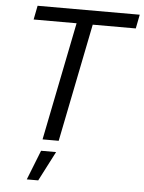

<svg xmlns="http://www.w3.org/2000/svg" viewBox="-60 -748 759 1013"><g transform="rotate(5 319.0 -241.0)"><path d="M624 -626H396L270.5 0H185L310.5 -626H83L97.5 -700H638.5ZM120.5 217.5 182.5 60.5H262L181 217.5Z"/></g></svg>

Font: Argentum Sans Light
Style: Italic
Weight: 300
Italic angle: -11.3°
Designer: Julieta Ulanovsky (font), Owen Earl (portions from Jones font), Cristiano Sobral (main changes and remaster)
Foundry: Julieta Ulanovsky (font), Owen Earl (portions from Jones font), Cristiano Sobral (main changes and remaster)
Version: Version 3.127